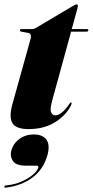

<svg xmlns="http://www.w3.org/2000/svg" viewBox="-31 -581 425 879"><path d="M97.5 -430.5 66.5 -436Q60.5 -437.5 60.5 -442.5Q60.5 -448 67.5 -448H118Q124.5 -448 133 -453L308.5 -557Q314.5 -561 320.5 -561Q325.5 -561 325.5 -554Q325.5 -550 323.5 -542L297.5 -448H366Q373.5 -448 373.5 -442.5Q373.5 -436 363.5 -436H294.5L208 -121Q197 -81.5 202.8 -67.2Q208.5 -53 221.5 -53Q250.5 -53 285 -103Q289 -109 290.5 -110.5Q292 -112 294 -112Q300.5 -112 293 -97Q271.5 -53 221.2 -21.5Q171 10 100 10Q42 10 25.8 -17.5Q9.5 -45 25.5 -103L109 -403Q115.5 -427.5 97.5 -430.5ZM88.5 177.5Q43 177.5 28.5 156.5Q14 135.5 20.5 109Q29.5 76 57.8 55.2Q86 34.5 123.5 34.5Q164 34.5 181.2 58Q198.5 81.5 187 126Q169.5 192.5 118.8 231Q68 269.5 -5 278Q-11.5 279 -11 274Q-10.5 268.5 -5 268Q35 264.5 67.5 250.2Q100 236 120.2 218.2Q140.5 200.5 144 187Q146.5 177.5 137 177.5Z"/></svg>

Font: Fraunces 144pt S000 Black
Style: Italic
Weight: 900
Italic angle: -16°
Version: Version 1.000; ttfautohint (v1.8.3)